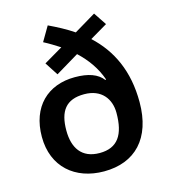

<svg xmlns="http://www.w3.org/2000/svg" viewBox="-114 -856 842 956"><g transform="rotate(-15 306.5 -377.5)"><path d="M221 -765 177 -690C206 -675 233 -658 258 -642L161 -585L205 -517L325 -589C373 -544 410 -493 432 -430L428 -428C401 -464 353 -481 284 -481C144 -481 49 -391 49 -236C49 -81 156 10 305 10C465 10 564 -91 564 -278C564 -438 508 -555 413 -643L503 -696L459 -762L347 -695C309 -721 265 -744 221 -765ZM307 -387C397 -387 439 -327 439 -256C439 -143 400 -84 307 -84C214 -84 175 -146 175 -235C175 -335 213 -387 307 -387Z"/></g></svg>

Font: Noto Sans New Tai Lue Semibold
Style: Regular
Weight: 600
Designer: Monotype Design Team
Foundry: Monotype Imaging Inc.
Version: Version 2.004